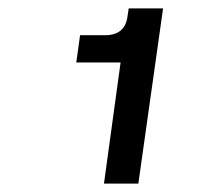

<svg xmlns="http://www.w3.org/2000/svg" viewBox="-20 -926 474 458"><path d="M228 -488 273 -816 292 -777H162L171 -842H231Q254 -842 267.5 -853Q281 -864 284 -886L287 -906H369L310 -488Z"/></svg>

Font: Hanken Grotesk ExtraBold
Style: Italic
Weight: 800
Italic angle: -8°
Designer: Alfredo Marco Pradil
Foundry: Hanken Design Co.
Version: Version 3.013